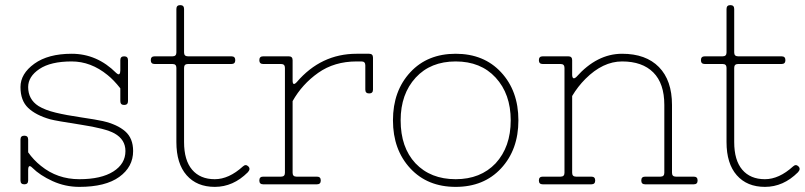

<svg xmlns="http://www.w3.org/2000/svg" viewBox="-20 -720 3146 750"><path d="M290 -20Q375 -20 422.5 -50Q470 -80 470 -130Q470 -175 427 -199Q393 -218 295.5 -233Q198 -248 176 -254Q120 -270 90 -298.5Q60 -327 60 -380Q60 -432 114 -471Q168 -510 260 -510Q359 -510 434 -435Q443 -427 446.5 -431Q450 -435 450 -445V-485Q450 -500 465 -500Q480 -500 480 -485V-325Q480 -310 465 -310Q450 -310 450 -325V-375Q424 -408 400 -427Q335 -480 260 -480Q178 -480 134 -450.5Q90 -421 90 -380Q90 -332 130 -306Q156 -290 197.5 -280Q239 -270 297 -261.5Q355 -253 382 -247Q438 -234 469 -207Q500 -180 500 -130Q500 -68 446 -29Q392 10 290 10Q235 10 185.5 -12.5Q136 -35 106 -65Q90 -81 90 -55V-15Q90 0 75 0Q60 0 60 -15V-175Q60 -190 75 -190Q90 -190 90 -175V-125Q111 -95 140 -72Q204 -20 290 -20Z M819 -20Q874 -20 929 -70Q940 -80 950 -70Q960 -60 948 -47Q891 10 819 10Q749 10 709 -35.5Q669 -81 669 -165V-455Q669 -470 654 -470H584Q569 -470 569 -485Q569 -500 584 -500H654Q669 -500 669 -515V-685Q669 -700 684 -700Q699 -700 699 -685V-515Q699 -500 714 -500H884Q899 -500 899 -485Q899 -470 884 -470H714Q699 -470 699 -455V-165Q699 -94 730.5 -57Q762 -20 819 -20Z M1392 -480H1373Q1286 -480 1223 -435.5Q1160 -391 1123 -325V-45Q1123 -30 1138 -30H1218Q1233 -30 1233 -15Q1233 0 1218 0H1008Q993 0 993 -15Q993 -30 1008 -30H1078Q1093 -30 1093 -45V-455Q1093 -470 1078 -470H1008Q993 -470 993 -485Q993 -500 1008 -500H1108Q1123 -500 1123 -485V-406Q1123 -382 1139 -399Q1234 -510 1373 -510H1422Q1437 -510 1437 -495V-370Q1437 -355 1422 -355Q1407 -355 1407 -370V-465Q1407 -480 1392 -480Z M1583 -62Q1515 -135 1515 -250Q1515 -365 1583 -438Q1650 -510 1760 -510Q1870 -510 1937 -438Q2005 -365 2005 -250Q2005 -135 1937 -62Q1870 10 1760 10Q1650 10 1583 -62ZM1545 -250Q1545 -144 1603 -82Q1662 -20 1760 -20Q1857 -20 1916 -82Q1975 -146 1975 -250Q1975 -353 1916 -417Q1858 -480 1760 -480Q1662 -480 1604 -417Q1545 -353 1545 -250Z M2100 -30H2170Q2185 -30 2185 -45V-455Q2185 -470 2170 -470H2100Q2085 -470 2085 -485Q2085 -500 2100 -500H2200Q2215 -500 2215 -485V-429Q2215 -418 2219 -415Q2223 -412 2231 -419Q2312 -510 2410 -510Q2503 -510 2554 -458Q2605 -406 2605 -310V-45Q2605 -30 2620 -30H2690Q2705 -30 2705 -15Q2705 0 2690 0H2500Q2485 0 2485 -15Q2485 -30 2500 -30H2560Q2575 -30 2575 -45V-310Q2575 -394 2532 -437Q2489 -480 2410 -480Q2335 -480 2267 -412Q2237 -382 2215 -345V-45Q2215 -30 2230 -30H2290Q2305 -30 2305 -15Q2305 0 2290 0H2100Q2085 0 2085 -15Q2085 -30 2100 -30Z M2968 -20Q3023 -20 3078 -70Q3089 -80 3099 -70Q3109 -60 3097 -47Q3040 10 2968 10Q2898 10 2858 -35.5Q2818 -81 2818 -165V-455Q2818 -470 2803 -470H2733Q2718 -470 2718 -485Q2718 -500 2733 -500H2803Q2818 -500 2818 -515V-685Q2818 -700 2833 -700Q2848 -700 2848 -685V-515Q2848 -500 2863 -500H3033Q3048 -500 3048 -485Q3048 -470 3033 -470H2863Q2848 -470 2848 -455V-165Q2848 -94 2879.5 -57Q2911 -20 2968 -20Z"/></svg>

Font: ClassicType
Style: Regular
Weight: 400
Version: Version 1.004